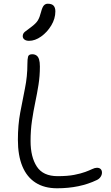

<svg xmlns="http://www.w3.org/2000/svg" viewBox="-20 -1001 596 1030"><path d="M286 9Q218 9 171 -21Q124 -51 100 -109Q76 -167 76 -251Q76 -330 88.5 -397Q101 -464 114 -527.5Q127 -591 127 -658Q127 -684 130.5 -697Q134 -710 153 -710Q166 -710 175.5 -703.5Q185 -697 189.5 -682.5Q194 -668 194 -644Q194 -593 186.5 -546Q179 -499 169 -451.5Q159 -404 151.5 -353Q144 -302 144 -244Q144 -159 177.5 -107.5Q211 -56 289 -56Q343 -56 378.5 -63Q414 -70 437 -78.5Q460 -87 474.5 -94Q489 -101 500 -101Q513 -101 520 -94Q527 -87 527 -75Q527 -63 519.5 -52Q512 -41 499 -35Q453 -13 400 -2Q347 9 286 9ZM136 -782Q120 -782 111 -789Q102 -796 102 -807Q102 -821 113.5 -830.5Q125 -840 146 -855Q173 -875 183 -891.5Q193 -908 200 -936Q207 -963 215.5 -972Q224 -981 236 -981Q258 -981 267.5 -970.5Q277 -960 277 -940Q277 -901 255 -864.5Q233 -828 200.5 -805Q168 -782 136 -782Z"/></svg>

Font: Shantell Sans Light
Style: Regular
Weight: 300
Designer: Stephen Nixon, Anya Danilova, Shantell Martin
Foundry: Arrow Type
Version: Version 1.011;[c5ecc13dd]